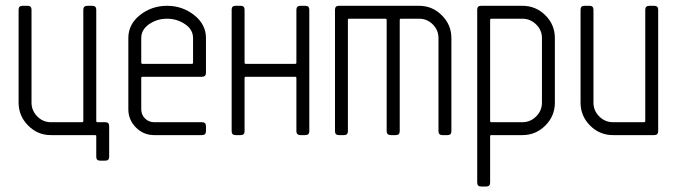

<svg xmlns="http://www.w3.org/2000/svg" viewBox="-20 -475 2379 675"><path d="M90.8 -114.3Q90.8 -86.4 110.8 -65.9Q130.9 -45.4 158.7 -45.4H268.6Q272.9 -45.4 272.9 -49.8V-440.9Q272.9 -454.6 287.6 -454.6H304.2Q318.4 -454.6 318.4 -440.9V-49.8Q318.4 -45.4 322.3 -45.4H350.1Q363.8 -45.4 363.8 -31.7V76.2Q363.8 89.8 350.1 89.8H332Q318.4 89.8 318.4 76.2V2.9Q318.4 0 314 0H158.7Q112.3 0 78.9 -33.7Q45.4 -67.4 45.4 -114.3V-440.9Q45.4 -454.6 59.1 -454.6H77.1Q90.8 -454.6 90.8 -440.9Z M567.4 -409.2Q532.2 -409.2 504.4 -390.1Q476.6 -371.1 476.6 -341.3V-254.9Q476.6 -250.5 481 -250.5H654.3Q658.7 -250.5 658.7 -254.9V-341.3Q658.7 -371.1 630.4 -390.1Q602.1 -409.2 567.4 -409.2ZM567.4 -454.6Q621.1 -454.6 662.6 -421.9Q704.1 -389.2 704.1 -341.3V-218.8Q704.1 -205.1 689.9 -205.1H481Q476.6 -205.1 476.6 -200.7V-90.8Q476.6 -71.8 489.7 -58.6Q502.9 -45.4 522 -45.4H689.9Q704.1 -45.4 704.1 -31.7V-13.7Q704.1 0 689.9 0H522Q484.4 0 457.8 -26.9Q431.2 -53.7 431.2 -90.8V-341.3Q431.2 -389.6 472.2 -422.1Q513.2 -454.6 567.4 -454.6Z M1067.4 -440.9V-13.7Q1067.4 0 1053.2 0H1036.6Q1022 0 1022 -13.7V-200.7Q1022 -205.1 1017.6 -205.1H844.2Q839.8 -205.1 839.8 -200.7V-13.7Q839.8 0 826.2 0H808.1Q794.4 0 794.4 -13.7V-440.9Q794.4 -454.6 808.1 -454.6H826.2Q839.8 -454.6 839.8 -440.9V-254.9Q839.8 -250.5 844.2 -250.5H1017.6Q1022 -250.5 1022 -254.9V-440.9Q1022 -454.6 1036.6 -454.6H1053.2Q1067.4 -454.6 1067.4 -440.9Z M1453.6 -454.6Q1500 -454.6 1533.4 -421.1Q1566.9 -387.7 1566.9 -341.3V-13.7Q1566.9 0 1553.2 0H1536.1Q1521.5 0 1521.5 -13.7V-341.3Q1521.5 -369.1 1501.5 -389.2Q1481.4 -409.2 1453.6 -409.2H1389.2Q1385.3 -409.2 1385.3 -404.8V-13.7Q1385.3 0 1371.1 0H1354.5Q1339.4 0 1339.4 -13.7V-404.8Q1339.4 -409.2 1335.4 -409.2H1207.5Q1203.1 -409.2 1203.1 -404.8V-13.7Q1203.1 0 1189.5 0H1171.4Q1157.7 0 1157.7 -13.7V-440.9Q1157.7 -454.6 1171.4 -454.6Z M1816.4 -454.6Q1863.8 -454.6 1897.2 -421.4Q1930.7 -388.2 1930.7 -341.3V-114.3Q1930.7 -66.9 1897 -33.4Q1863.3 0 1816.4 0H1707.5Q1703.1 0 1703.1 2.9V167Q1703.1 180.7 1689.5 180.7H1671.4Q1657.7 180.7 1657.7 167V-440.9Q1657.7 -454.6 1671.4 -454.6ZM1885.3 -341.3Q1885.3 -369.1 1864.7 -389.2Q1844.2 -409.2 1816.4 -409.2H1707.5Q1703.1 -409.2 1703.1 -404.8V-49.8Q1703.1 -45.4 1707.5 -45.4H1816.4Q1844.7 -45.4 1865 -65.7Q1885.3 -85.9 1885.3 -114.3Z M2066.4 -114.3Q2066.4 -85.9 2086.7 -65.7Q2106.9 -45.4 2135.3 -45.4H2244.1Q2248.5 -45.4 2248.5 -49.8V-440.9Q2248.5 -454.6 2263.2 -454.6H2279.8Q2293.9 -454.6 2293.9 -440.9V-13.7Q2293.9 0 2279.8 0H2135.3Q2087.9 0 2054.4 -33.7Q2021 -67.4 2021 -114.3V-440.9Q2021 -454.6 2034.7 -454.6H2052.7Q2066.4 -454.6 2066.4 -440.9Z"/></svg>

Font: GOSTRUS
Style: type A
Weight: 200
Designer: Юрий и Татьяна Кривогуз
Version: Version 01.0